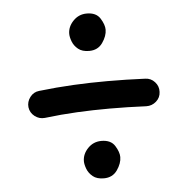

<svg xmlns="http://www.w3.org/2000/svg" viewBox="-45 -653 623 640"><g transform="rotate(-5 267.0 -333.0)"><path d="M47.4 -314.5Q45.4 -333 57.1 -348.4Q68.8 -363.8 87.4 -365.7Q146.5 -372.6 203.1 -375.5Q259.8 -378.4 316.4 -378.4Q379.9 -378.4 443.4 -375.5Q462.4 -375 475.3 -360.8Q488.3 -346.7 487.3 -327.6Q486.8 -308.6 472.4 -295.9Q458 -283.2 439 -283.7Q377 -286.6 316.4 -286.6Q261.7 -286.6 208 -283.9Q154.3 -281.2 98.6 -274.4Q80.1 -272.5 64.9 -284.2Q49.8 -295.9 47.4 -314.5ZM204.1 -546.4Q204.1 -570.3 222.7 -589.6Q241.2 -608.9 268.1 -608.9Q299.8 -608.9 313 -587.6Q326.2 -566.4 326.2 -549.8Q326.2 -528.8 310.5 -506.3Q294.9 -483.9 265.6 -483.9Q242.2 -483.9 228.8 -494.9Q215.3 -505.9 209.7 -520.8Q204.1 -535.6 204.1 -546.4ZM215.8 -119.1Q215.8 -143.1 234.4 -162.4Q252.9 -181.6 279.8 -181.6Q311.5 -181.6 324.7 -160.4Q337.9 -139.2 337.9 -122.6Q337.9 -101.6 322.3 -79.1Q306.6 -56.6 277.3 -56.6Q253.9 -56.6 240.5 -67.6Q227.1 -78.6 221.4 -93.5Q215.8 -108.4 215.8 -119.1Z"/></g></svg>

Font: Mikhak-DS2-FD Medium
Style: Regular
Weight: 500
Designer: Amin Abedi
Version: Version 3.4